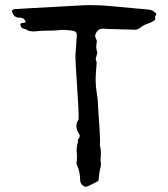

<svg xmlns="http://www.w3.org/2000/svg" viewBox="-20 -720 651 745"><path d="M313.5 4.9Q308.6 4.9 301.8 0Q291 -7.8 291 -22V-22.9Q291 -52.2 278.3 -80.6Q276.9 -83 276.9 -86.4V-88.9Q278.8 -100.1 278.8 -112.3Q278.8 -118.2 278.1 -124Q277.3 -129.9 277.3 -135.7Q277.3 -152.8 282.7 -169.4Q281.7 -171.9 281.7 -174.3Q281.7 -176.8 285.6 -182.4Q289.6 -188 289.6 -192.9V-194.3Q288.6 -196.3 287.6 -198.7Q285.2 -204.1 281.7 -210Q276.4 -220.7 276.4 -231.4Q276.4 -243.7 284.2 -255.4Q285.2 -258.8 285.2 -272.9Q285.2 -295.9 278.3 -397.5Q272.5 -483.4 272.5 -502.9Q272.5 -511.2 273.2 -514.9Q273.9 -518.6 274.7 -529.5Q275.4 -540.5 275.9 -552.7Q276.4 -560.5 276.9 -566.9Q277.3 -573.2 277.8 -576.4Q278.3 -579.6 278.3 -582.5Q278.3 -597.7 263.2 -600.6Q245.1 -603.5 226.6 -604Q212.4 -604 203.1 -602.5Q188 -601.1 172.9 -601.1Q142.6 -601.1 128.9 -599.6Q118.7 -598.1 110.4 -598.1Q97.2 -598.1 87.4 -601.6Q82 -607.4 73.2 -608.4Q66.4 -609.4 63.5 -613.3Q59.1 -620.1 59.1 -624.5V-625.5Q60.5 -631.3 67.9 -631.3H70.3Q73.2 -631.3 76.7 -632.8Q78.1 -633.8 80.1 -633.8Q76.7 -644 71.3 -647.7Q65.9 -651.4 56.2 -651.4H54.2Q29.8 -652.3 26.4 -679.7Q32.2 -685.1 42.5 -685.1H45.4L53.7 -685.5Q60.1 -686 94.2 -688L279.8 -698.2Q306.2 -700.2 332.5 -700.2Q374 -700.2 415.5 -695.8Q447.8 -692.4 488.3 -689Q524.9 -686 554.2 -683.1Q572.8 -682.1 585.9 -668V-666Q585.9 -662.6 583.5 -659.2Q581.5 -654.3 581.5 -651.9Q581.5 -649.4 583.5 -646.5Q580.1 -640.6 573.7 -637.2Q562.5 -630.9 552.7 -627.9Q539.6 -624 524.9 -613.3Q515.1 -604.5 502 -604.5H501Q477.5 -606 448.2 -606L427.7 -606.9Q403.3 -606.9 386.2 -608.4L379.9 -608.9Q356.4 -608.9 349.1 -582.5V-581.5Q349.1 -577.6 352.5 -569.6Q356 -561.5 356 -559.6V-558.6Q353.5 -550.3 353.5 -537.6Q353.5 -528.3 356 -522.5Q357.4 -519.5 357.4 -516.1Q357.4 -510.7 354.5 -503.4Q351.6 -494.6 351.6 -491.2Q351.6 -486.8 353.5 -483.4Q355 -481 355 -477.5Q355 -474.1 354.7 -470.5Q354.5 -466.8 353 -448.7Q351.1 -423.8 351.1 -409.2Q351.1 -388.2 355 -362.3Q357.9 -346.2 359.4 -329.1Q360.4 -308.1 362.3 -277.8Q368.2 -199.7 368.2 -172.4Q368.2 -162.1 367.2 -159.2Q371.6 -141.6 371.6 -124Q371.6 -113.8 370.1 -103.5V-99.6Q370.1 -94.7 371.1 -89.8L371.6 -82.5Q371.6 -73.7 368.7 -64.9Q365.2 -50.8 363.8 -33.7L361.8 -18.1L350.6 -12.2Q318.4 4.9 313.5 4.9Z"/></svg>

Font: Kurland
Style: Regular
Weight: 400
Designer: GGBot
Version: 0.22